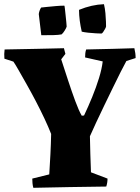

<svg xmlns="http://www.w3.org/2000/svg" viewBox="-20 -890 668 916"><path d="M139 6Q136 -5 135 -16Q134 -27 134 -38L215 -58Q218 -104 220.5 -153.5Q223 -203 224 -251Q211 -284 192 -324.5Q173 -365 151 -407Q129 -449 107.5 -487Q86 -525 69.5 -554Q53 -583 44 -596L1 -610Q-1 -633 2 -654Q82 -655 157 -657Q232 -659 285 -660Q287 -653 288.5 -646.5Q290 -640 292 -633L272 -607Q287 -561 304.5 -507.5Q322 -454 339 -408Q356 -362 370 -338L381 -339Q401 -381 420 -427.5Q439 -474 452.5 -518Q466 -562 470 -597L386 -616Q386 -626 387 -635.5Q388 -645 391 -654Q460 -655 519.5 -657Q579 -659 621 -660Q627 -636 627 -613L583 -599Q573 -581 556 -547.5Q539 -514 519 -472.5Q499 -431 478 -388Q457 -345 439 -306Q421 -267 409 -240Q410 -195 411 -155Q412 -115 414 -68L493 -38Q493 -19 487 0Q400 1 313 2.5Q226 4 139 6ZM370 -739Q364 -765 360.5 -791.5Q357 -818 357 -843Q418 -868 476 -870Q481 -849 483 -826.5Q485 -804 485.5 -786.5Q486 -769 486 -764Q486 -761 481.5 -752.5Q477 -744 472 -737Q467 -730 464 -730Q456 -730 438 -731Q420 -732 401 -734Q382 -736 370 -739ZM177 -722 165 -823Q167 -839 176 -854Q184 -855 204 -857Q224 -859 246.5 -861Q269 -863 287 -863Q288 -863 289.5 -849.5Q291 -836 293 -817.5Q295 -799 296.5 -783Q298 -767 298 -763Q296 -756 288.5 -744Q281 -732 274 -726Q259 -723 235 -722.5Q211 -722 177 -722Z"/></svg>

Font: Labrada ExtraBold
Style: Regular
Weight: 800
Designer: Mercedes Jáuregui
Foundry: Omnibus-Type Team
Version: Version 1.000; ttfautohint (v1.8.4.7-5d5b)